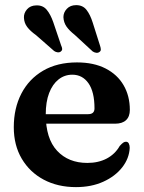

<svg xmlns="http://www.w3.org/2000/svg" viewBox="-20 -734 573 766"><path d="M498 -295.5Q498 -269 483 -254.8Q468 -240.5 439 -240.5H127V-278.5H331.5Q357 -278.5 357 -301.5Q357 -367.5 333 -401.8Q309 -436 268.5 -436Q237.5 -436 213.5 -417Q189.5 -398 176 -362.8Q162.5 -327.5 162.5 -277.5Q162.5 -181 207.8 -132.5Q253 -84 328.5 -84Q372.5 -84 405.8 -101.5Q439 -119 457.5 -151.5Q466.5 -161.5 471.8 -165Q477 -168.5 482.5 -168.5Q490.5 -168.5 494 -161.2Q497.5 -154 497.5 -144Q495.5 -102 467.5 -66.2Q439.5 -30.5 392 -9Q344.5 12.5 283 12.5Q210.5 12.5 154.5 -17.2Q98.5 -47 66.8 -100.8Q35 -154.5 35 -226.5Q35 -302 65.2 -360.5Q95.5 -419 152 -452Q208.5 -485 287 -485Q354 -485 401.2 -460.8Q448.5 -436.5 473.2 -393.8Q498 -351 498 -295.5ZM192.5 -645.5 224 -552.5Q227.5 -545.5 228 -539.2Q228.5 -533 222.5 -528.5Q218 -524.5 210.2 -525.2Q202.5 -526 196 -530.5L123.5 -594Q101 -610 88.8 -626Q76.5 -642 75.5 -663Q74.5 -681.5 87.8 -696.8Q101 -712 124.5 -712.5Q151 -713.5 166.2 -695.2Q181.5 -677 192.5 -645.5ZM350 -643.5 379.5 -550.5Q382 -543 382.2 -536.8Q382.5 -530.5 376.5 -526.5Q371 -522.5 363.5 -523.5Q356 -524.5 349.5 -529L278 -595Q256.5 -612 245.2 -628.2Q234 -644.5 233 -665.5Q233 -684.5 246.8 -699Q260.5 -713.5 284 -713.5Q310.5 -713.5 325.2 -694.5Q340 -675.5 350 -643.5Z"/></svg>

Font: Fraunces SemiBold
Style: Regular
Weight: 600
Version: Version 1.000;[b76b70a41]